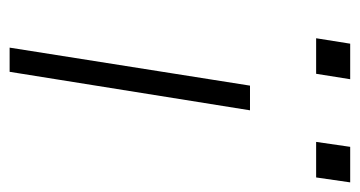

<svg xmlns="http://www.w3.org/2000/svg" viewBox="-190 -540 730 389"><g transform="rotate(90 174.5 -345.0)"><path d="M76 0 153 -487H203L125 0ZM267 -621 277 -690H349L339 -621ZM57 -621 68 -690H140L129 -621Z"/></g></svg>

Font: Nunito Sans 10pt Expanded ExtraLight
Style: Italic
Weight: 250
Width: 7
Italic angle: -9°
Designer: Vernon Adams
Foundry: Vernon Adams
Version: Version 3.101;gftools[0.9.27]